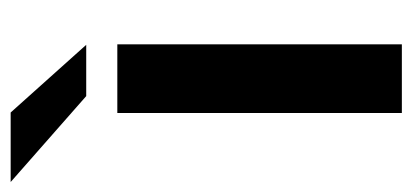

<svg xmlns="http://www.w3.org/2000/svg" viewBox="-308 -564 796 371"><g transform="rotate(-90 90.5 -378.0)"><path d="M58.1 -549.8H190.9V0H58.1ZM-75.2 -755.9H59.1L189.9 -609.9H90.8Z"/></g></svg>

Font: Junction Bold
Style: Bold
Weight: 700
Designer: Caroline Hadilaksono
Foundry: Caroline Hadilaksono
Version: Version 001.001